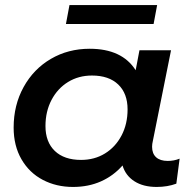

<svg xmlns="http://www.w3.org/2000/svg" viewBox="-20 -733 774 760"><path d="M691 -105 678 -6Q643 7 600 7Q547 7 512 -15.5Q477 -38 465 -78Q429 -37 379.5 -15Q330 7 269 7Q203 7 149.5 -21Q96 -49 65 -102.5Q34 -156 34 -228Q34 -317 73.5 -388.5Q113 -460 181.5 -500Q250 -540 335 -540Q463 -540 517 -455L532 -534H657L585 -175Q582 -163 582 -152Q582 -125 598 -110.5Q614 -96 644 -96Q669 -96 691 -105ZM485 -300Q485 -363 448 -398.5Q411 -434 344 -434Q291 -434 249.5 -408.5Q208 -383 184 -337.5Q160 -292 160 -234Q160 -171 197 -135.5Q234 -100 301 -100Q354 -100 395.5 -125.5Q437 -151 461 -196.5Q485 -242 485 -300ZM255 -713H602L588 -638H241Z"/></svg>

Font: Montserrat Alternates SemiBold
Style: Italic
Weight: 600
Italic angle: -11.3°
Designer: Julieta Ulanovsky
Foundry: Julieta Ulanovsky
Version: Version 7.200